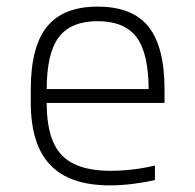

<svg xmlns="http://www.w3.org/2000/svg" viewBox="-20 -550 590 580"><path d="M312 10Q191 10 132 -51.5Q73 -113 73 -240V-280Q73 -409 122 -469.5Q171 -530 275 -530Q380 -530 428.5 -469.5Q477 -409 477 -280V-239H98V-281H444L429 -265V-279Q429 -389 392.5 -437.5Q356 -486 275 -486Q194 -486 157.5 -437.5Q121 -389 121 -279V-241Q121 -167 140.5 -121.5Q160 -76 203 -55Q246 -34 314 -34Q346 -34 380.5 -38Q415 -42 448 -50V-6Q417 1 381.5 5.5Q346 10 312 10Z"/></svg>

Font: M PLUS Code Latin SemiExpanded Light
Style: Regular
Weight: 300
Width: 6
Designer: Coji Morishita
Foundry: UNDERFOREST DESIGN
Version: Version 1.002; ttfautohint (v1.8.3)